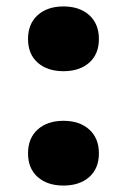

<svg xmlns="http://www.w3.org/2000/svg" viewBox="-20 -561 394 596"><path d="M177 15Q127 15 97 -11.5Q67 -38 67 -85Q67 -132 97 -159Q127 -186 177 -186Q227 -186 257 -159Q287 -132 287 -85Q287 -38 257 -11.5Q227 15 177 15ZM177 -340Q127 -340 97 -366.5Q67 -393 67 -440Q67 -487 97 -514Q127 -541 177 -541Q227 -541 257 -514Q287 -487 287 -440Q287 -393 257 -366.5Q227 -340 177 -340Z"/></svg>

Font: Roboto Serif
Style: Bold
Weight: 700
Designer: Greg Gazdowicz
Foundry: Commercial Type
Version: Version 1.008